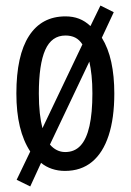

<svg xmlns="http://www.w3.org/2000/svg" viewBox="-20 -606 473 692"><path d="M392 -269Q392 -180 371.5 -117.5Q351 -55 311.5 -22.5Q272 10 214 10Q189 10 167 2.5Q145 -5 128 -19L89 66L40 42L89 -60Q64 -98 51.5 -150Q39 -202 39 -269Q39 -406 84.5 -476.5Q130 -547 216 -547Q243 -547 265 -538.5Q287 -530 306 -512L342 -586L390 -562L347 -470Q370 -433 381 -382.5Q392 -332 392 -269ZM120 -269Q120 -229 123.5 -198Q127 -167 133 -144L277 -446Q266 -463 251 -470.5Q236 -478 216 -478Q166 -478 143 -426Q120 -374 120 -269ZM313 -269Q313 -305 310 -333.5Q307 -362 302 -384L160 -85Q171 -72 185 -65Q199 -58 215 -58Q249 -58 270.5 -81.5Q292 -105 302.5 -152Q313 -199 313 -269Z"/></svg>

Font: Noto Sans Display ExtraCondensed
Style: Regular
Weight: 400
Width: 2
Version: Version 2.003